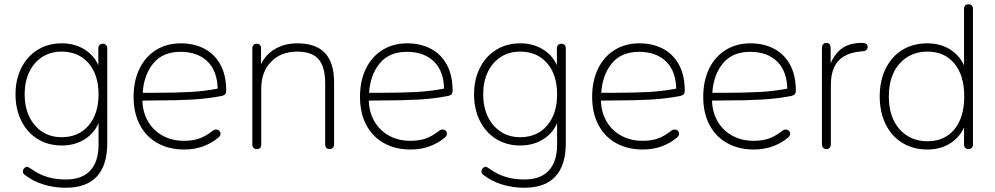

<svg xmlns="http://www.w3.org/2000/svg" viewBox="-20 -696 4686 904"><path d="M95 126Q86 119 88 108.5Q90 98 99 92Q108 86 117 93Q149 115 173 126Q200 138 228.5 143.5Q257 149 291 149Q366 149 405 107Q444 65 444 -15V-148H454Q440 -85 390 -48Q340 -11 271 -11Q206 -11 156.5 -42Q107 -73 80 -128Q53 -183 53 -252Q53 -321 80 -375.5Q107 -430 156.5 -461Q206 -492 271 -492Q340 -492 390 -455Q440 -418 454 -355H443V-468Q443 -478 448.5 -484Q454 -490 464 -490Q474 -490 479.5 -484Q485 -478 485 -468V-22Q485 82 436 135Q387 188 290 188Q235 188 184.5 172.5Q134 157 95 126ZM444 -252Q444 -344 397 -398.5Q350 -453 270 -453Q218 -453 178.5 -427.5Q139 -402 117.5 -356.5Q96 -311 96 -252Q96 -193 117.5 -147.5Q139 -102 178.5 -76Q218 -50 270 -50Q350 -50 397 -105Q444 -160 444 -252Z M609 -240Q609 -315 636.5 -372Q664 -429 714.5 -460.5Q765 -492 831 -492Q894 -492 942.5 -466.5Q991 -441 1018 -391Q1045 -341 1045 -270Q1045 -262 1043 -257Q1041 -252 1037 -249.5Q1033 -247 1027 -245L1023 -244Q955 -231 881.5 -227Q808 -223 704 -223Q670 -223 635 -222L636 -259H697Q805 -259 877 -263Q949 -267 1022 -282L1005 -270Q1005 -359 958 -405.5Q911 -452 830 -452Q747 -452 702.5 -398.5Q658 -345 652 -261L651 -246Q647 -184 671 -135.5Q695 -87 741 -60Q787 -33 846 -33Q887 -33 917.5 -43.5Q948 -54 981 -80Q993 -89 1004.5 -85Q1016 -81 1018 -69.5Q1020 -58 1008 -48Q976 -21 935 -6.5Q894 8 848 8Q776 8 722 -22Q668 -52 638.5 -108Q609 -164 609 -240Z M1168 -16V-468Q1168 -478 1173.5 -484Q1179 -490 1189 -490Q1199 -490 1204 -484.5Q1209 -479 1209 -468V-366H1198Q1217 -427 1265.5 -459.5Q1314 -492 1380 -492Q1467 -492 1510 -446.5Q1553 -401 1553 -308V-16Q1553 -6 1547.5 0Q1542 6 1532 6Q1522 6 1516.5 0Q1511 -6 1511 -16V-304Q1511 -381 1480 -417Q1449 -453 1380 -453Q1303 -453 1256.5 -405.5Q1210 -358 1210 -278V-16Q1210 -5 1204.5 0.5Q1199 6 1189 6Q1179 6 1173.5 0Q1168 -6 1168 -16Z M1675 -240Q1675 -315 1702.5 -372Q1730 -429 1780.5 -460.5Q1831 -492 1897 -492Q1960 -492 2008.5 -466.5Q2057 -441 2084 -391Q2111 -341 2111 -270Q2111 -262 2109 -257Q2107 -252 2103 -249.5Q2099 -247 2093 -245L2089 -244Q2021 -231 1947.5 -227Q1874 -223 1770 -223Q1736 -223 1701 -222L1702 -259H1763Q1871 -259 1943 -263Q2015 -267 2088 -282L2071 -270Q2071 -359 2024 -405.5Q1977 -452 1896 -452Q1813 -452 1768.5 -398.5Q1724 -345 1718 -261L1717 -246Q1713 -184 1737 -135.5Q1761 -87 1807 -60Q1853 -33 1912 -33Q1953 -33 1983.5 -43.5Q2014 -54 2047 -80Q2059 -89 2070.5 -85Q2082 -81 2084 -69.5Q2086 -58 2074 -48Q2042 -21 2001 -6.5Q1960 8 1914 8Q1842 8 1788 -22Q1734 -52 1704.5 -108Q1675 -164 1675 -240Z M2254 126Q2245 119 2247 108.5Q2249 98 2258 92Q2267 86 2276 93Q2308 115 2332 126Q2359 138 2387.5 143.5Q2416 149 2450 149Q2525 149 2564 107Q2603 65 2603 -15V-148H2613Q2599 -85 2549 -48Q2499 -11 2430 -11Q2365 -11 2315.5 -42Q2266 -73 2239 -128Q2212 -183 2212 -252Q2212 -321 2239 -375.5Q2266 -430 2315.5 -461Q2365 -492 2430 -492Q2499 -492 2549 -455Q2599 -418 2613 -355H2602V-468Q2602 -478 2607.5 -484Q2613 -490 2623 -490Q2633 -490 2638.5 -484Q2644 -478 2644 -468V-22Q2644 82 2595 135Q2546 188 2449 188Q2394 188 2343.5 172.5Q2293 157 2254 126ZM2603 -252Q2603 -344 2556 -398.5Q2509 -453 2429 -453Q2377 -453 2337.5 -427.5Q2298 -402 2276.5 -356.5Q2255 -311 2255 -252Q2255 -193 2276.5 -147.5Q2298 -102 2337.5 -76Q2377 -50 2429 -50Q2509 -50 2556 -105Q2603 -160 2603 -252Z M2768 -240Q2768 -315 2795.5 -372Q2823 -429 2873.5 -460.5Q2924 -492 2990 -492Q3053 -492 3101.5 -466.5Q3150 -441 3177 -391Q3204 -341 3204 -270Q3204 -262 3202 -257Q3200 -252 3196 -249.5Q3192 -247 3186 -245L3182 -244Q3114 -231 3040.5 -227Q2967 -223 2863 -223Q2829 -223 2794 -222L2795 -259H2856Q2964 -259 3036 -263Q3108 -267 3181 -282L3164 -270Q3164 -359 3117 -405.5Q3070 -452 2989 -452Q2906 -452 2861.5 -398.5Q2817 -345 2811 -261L2810 -246Q2806 -184 2830 -135.5Q2854 -87 2900 -60Q2946 -33 3005 -33Q3046 -33 3076.5 -43.5Q3107 -54 3140 -80Q3152 -89 3163.5 -85Q3175 -81 3177 -69.5Q3179 -58 3167 -48Q3135 -21 3094 -6.5Q3053 8 3007 8Q2935 8 2881 -22Q2827 -52 2797.5 -108Q2768 -164 2768 -240Z M3291 -240Q3291 -315 3318.5 -372Q3346 -429 3396.5 -460.5Q3447 -492 3513 -492Q3576 -492 3624.5 -466.5Q3673 -441 3700 -391Q3727 -341 3727 -270Q3727 -262 3725 -257Q3723 -252 3719 -249.5Q3715 -247 3709 -245L3705 -244Q3637 -231 3563.5 -227Q3490 -223 3386 -223Q3352 -223 3317 -222L3318 -259H3379Q3487 -259 3559 -263Q3631 -267 3704 -282L3687 -270Q3687 -359 3640 -405.5Q3593 -452 3512 -452Q3429 -452 3384.5 -398.5Q3340 -345 3334 -261L3333 -246Q3329 -184 3353 -135.5Q3377 -87 3423 -60Q3469 -33 3528 -33Q3569 -33 3599.5 -43.5Q3630 -54 3663 -80Q3675 -89 3686.5 -85Q3698 -81 3700 -69.5Q3702 -58 3690 -48Q3658 -21 3617 -6.5Q3576 8 3530 8Q3458 8 3404 -22Q3350 -52 3320.5 -108Q3291 -164 3291 -240Z M3850 -18V-470Q3850 -481 3855.5 -487.5Q3861 -494 3871 -494Q3881 -494 3886 -487.5Q3891 -481 3891 -470V-371H3881Q3900 -432 3937.5 -463Q3975 -494 4038 -494Q4050 -494 4057 -490.5Q4064 -487 4065 -477Q4066 -469 4060.5 -462.5Q4055 -456 4046 -455L4035 -454Q3986 -450 3954 -431Q3922 -412 3907 -378.5Q3892 -345 3892 -297V-18Q3892 -7 3886.5 -0.5Q3881 6 3871 6Q3861 6 3855.5 -0.5Q3850 -7 3850 -18Z M4122 -242Q4122 -317 4150.5 -374Q4179 -431 4229.5 -461.5Q4280 -492 4346 -492Q4415 -492 4464 -456Q4513 -420 4530 -358H4519V-654Q4519 -664 4524.5 -670Q4530 -676 4540 -676Q4550 -676 4555.5 -670Q4561 -664 4561 -654V-16Q4561 -6 4555.5 0Q4550 6 4540 6Q4530 6 4524.5 0Q4519 -6 4519 -16V-126H4530Q4513 -64 4464 -28Q4415 8 4346 8Q4281 8 4230 -22.5Q4179 -53 4150.5 -110Q4122 -167 4122 -242ZM4520 -242Q4520 -341 4473.5 -397Q4427 -453 4347 -453Q4266 -453 4215.5 -396.5Q4165 -340 4165 -242Q4165 -144 4215.5 -87.5Q4266 -31 4347 -31Q4427 -31 4473.5 -87Q4520 -143 4520 -242Z"/></svg>

Font: SN Pro Thin
Style: Regular
Weight: 200
Designer: Tobias Whetton
Foundry: Supernotes
Version: Version 1.003;Glyphs 3.3 (3324)